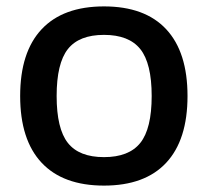

<svg xmlns="http://www.w3.org/2000/svg" viewBox="-20 -570 650 600"><path d="M192 -123.5Q227 -79 305 -79Q383 -79 418.5 -123.5Q454 -168 454 -270Q454 -372 418.5 -416.5Q383 -461 305 -461Q227 -461 192 -416.5Q157 -372 157 -270Q157 -168 192 -123.5ZM499.5 -61.5Q433 10 305 10Q177 10 110 -61.5Q43 -133 43 -270Q43 -407 110 -478.5Q177 -550 305 -550Q433 -550 499.5 -478.5Q566 -407 566 -270Q566 -133 499.5 -61.5Z"/></svg>

Font: EncodeSans
Style: Medium
Weight: 500
Designer: Pablo Impallari, Andres Torresi
Foundry: Pablo Impallari, Andres Torresi
Version: Version 1.000; ttfautohint (v1.4.1)